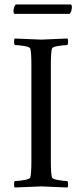

<svg xmlns="http://www.w3.org/2000/svg" viewBox="-20 -834 364 857"><path d="M44.9 -772Q38.1 -775.4 41 -792.2Q43.9 -809.1 50.8 -814H296.9Q302.2 -810.5 300.3 -795.4Q298.3 -780.3 291 -772ZM45.9 2.9Q42.5 -1 42.7 -11.5Q43 -22 45.9 -25.9Q61.5 -25.9 87.4 -30.3Q113.3 -34.7 115.2 -42Q120.1 -58.1 120.1 -116.2V-543Q120.1 -601.1 115.2 -617.2Q113.3 -624.5 87.6 -628.7Q62 -632.8 45.9 -632.8Q43 -636.7 42.7 -647.5Q42.5 -658.2 45.9 -662.1Q148.4 -657.2 164.1 -657.2Q178.2 -657.2 280.8 -662.1Q284.2 -658.2 283.9 -647.5Q283.7 -636.7 280.8 -632.8Q265.1 -632.8 239.5 -628.7Q213.9 -624.5 211.9 -617.2Q207 -601.1 207 -543V-116.2Q207 -58.1 211.9 -42Q213.9 -34.7 239.5 -30.3Q265.1 -25.9 280.8 -25.9Q283.7 -22 283.9 -11.5Q284.2 -1 280.8 2.9Q178.2 -2 164.1 -2Q148.4 -2 45.9 2.9Z"/></svg>

Font: Crimson
Style: Roman
Weight: 400
Version: Version 0.8